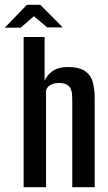

<svg xmlns="http://www.w3.org/2000/svg" viewBox="-56 -785 453 805"><path d="M43 0V-630H131V-447Q144 -474 167.5 -489Q191 -504 227 -504Q276 -504 300.5 -487Q325 -470 333 -440.5Q341 -411 341 -373V0H247V-366Q247 -378 246 -390.5Q245 -403 240 -413.5Q235 -424 223.5 -430.5Q212 -437 191 -437Q173 -437 161 -431.5Q149 -426 143.5 -418.5Q138 -411 137 -406V0ZM-36 -669 57 -765H113L207 -670H142L86 -717L31 -669Z"/></svg>

Font: Alumni Sans Thin SemiBold
Style: Regular
Weight: 600
Version: Version 1.018